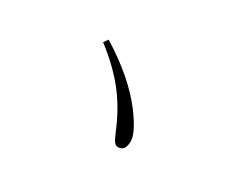

<svg xmlns="http://www.w3.org/2000/svg" viewBox="-67 -839 1134 924"><g transform="rotate(30 500.0 -377.0)"><path d="M326.2 -589.8Q499 -483.4 592.3 -360.8Q663.1 -266.1 663.1 -219.2Q663.1 -164.1 623 -164.1Q608.4 -164.1 597.7 -180.7Q589.8 -193.4 574.2 -231Q529.3 -337.9 465.3 -417Q404.3 -492.7 309.1 -565.9Z"/></g></svg>

Font: I.Ming
Style: Regular
Weight: 400
Designer: Ichiten Fonts Project
Version: Version 6.11; Dec 27, 2019